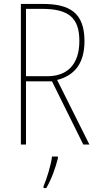

<svg xmlns="http://www.w3.org/2000/svg" viewBox="-20 -734 496 975"><path d="M197 -714H86V0H112V-321H244L403 0H434L270 -328C361 -351 409 -415 409 -525C409 -670 333 -714 197 -714ZM193 -689C327 -689 383 -645 383 -526C383 -402 317 -347 221 -347H112V-689ZM274 70V61H244C240 102 216 178 201 212V221H215C242 175 262 118 274 70Z"/></svg>

Font: Noto Sans Kannada Condensed Thin
Style: Regular
Weight: 100
Width: 3
Designer: Jelle Bosma - Monotype Design Team
Foundry: Monotype Imaging Inc.
Version: Version 2.005